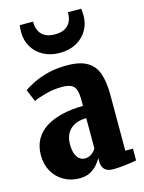

<svg xmlns="http://www.w3.org/2000/svg" viewBox="-125 -901 737 986"><g transform="rotate(-15 243.5 -408.0)"><path d="M174.5 11Q128 11 91 -10Q54 -31 32.8 -68.5Q11.5 -106 11.5 -154.5Q11.5 -202.5 31.5 -238.2Q51.5 -274 88.2 -297Q125 -320 175.2 -331.8Q225.5 -343.5 286 -344V-373.5Q286 -404.5 280.5 -425.2Q275 -446 258 -456Q241 -466 206 -466Q161.5 -466 118.8 -454.5Q76 -443 54.5 -432L27.5 -497Q46.5 -510.5 79.2 -526.8Q112 -543 157 -554.8Q202 -566.5 258 -566.5Q329 -566.5 367.8 -543Q406.5 -519.5 421.5 -474.2Q436.5 -429 436.5 -363V-65.5H477V-3Q467 -1 445 2.5Q423 6 398 8.2Q373 10.5 353 10.5Q321.5 10.5 307 -4.5Q292.5 -19.5 292.5 -47V-65Q282 -45.5 266 -28Q250 -10.5 227.2 0.2Q204.5 11 174.5 11ZM227 -80.5Q246.5 -80.5 262 -91.8Q277.5 -103 286 -118V-279Q247 -278.5 221.5 -264.8Q196 -251 183.2 -227Q170.5 -203 170.5 -171.5Q170.5 -138.5 178.2 -118.8Q186 -99 199 -89.8Q212 -80.5 227 -80.5ZM243 -637.5Q193.5 -637.5 156.2 -657.5Q119 -677.5 98 -712.5Q77 -747.5 77 -792Q77 -802.5 77.8 -812Q78.5 -821.5 79.5 -828.5H150.5Q150.5 -824 150.8 -818.8Q151 -813.5 151.5 -808Q154 -789.5 163.5 -773Q173 -756.5 192.5 -746.2Q212 -736 243 -736Q274.5 -736 293.8 -746.2Q313 -756.5 322.8 -773Q332.5 -789.5 334.5 -808Q335.5 -813.5 335.5 -818.8Q335.5 -824 335.5 -828.5H406.5Q407.5 -821.5 408.2 -812Q409 -802.5 409 -792Q409 -747.5 388 -712.5Q367 -677.5 329.8 -657.5Q292.5 -637.5 243 -637.5Z"/></g></svg>

Font: Merriweather 24pt SemiCondensed Black
Style: Regular
Weight: 900
Width: 4
Designer: Eben Sorkin
Foundry: Eben Sorkin
Version: Version 2.100